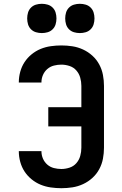

<svg xmlns="http://www.w3.org/2000/svg" viewBox="-20 -982 640 1010"><path d="M303 8Q275 8 247 4Q219 0 193.5 -10.5Q168 -21 146 -39Q124 -57 109 -80Q94 -103 86.5 -130.5Q79 -158 79 -185Q79 -186 79 -186Q79 -186 79 -187H198Q198 -186 198 -186Q198 -186 198 -186Q198 -166 206 -147.5Q214 -129 229 -116Q244 -103 263.5 -98Q283 -93 303 -93Q324 -93 345.5 -100Q367 -107 381.5 -123.5Q396 -140 402 -161.5Q408 -183 408 -205V-317H234V-418H408V-530Q408 -552 402 -573.5Q396 -595 381.5 -611.5Q367 -628 345.5 -635Q324 -642 303 -642Q283 -642 263.5 -637Q244 -632 229 -619Q214 -606 206 -587.5Q198 -569 198 -549Q198 -549 198 -549Q198 -549 198 -548H79Q79 -549 79 -549Q79 -549 79 -550Q79 -577 86.5 -604.5Q94 -632 109 -655Q124 -678 146 -696Q168 -714 193.5 -724.5Q219 -735 247 -739Q275 -743 303 -743Q332 -743 361 -738.5Q390 -734 417 -721.5Q444 -709 466 -689Q488 -669 502 -643Q516 -617 521.5 -588Q527 -559 527 -530V-205Q527 -176 521.5 -147Q516 -118 502 -92Q488 -66 466 -46Q444 -26 417 -13.5Q390 -1 361 3.5Q332 8 303 8ZM400 -808Q384 -808 369 -812.5Q354 -817 343 -828Q332 -839 327.5 -854Q323 -869 323 -885Q323 -901 327.5 -916Q332 -931 343 -942Q354 -953 369 -957.5Q384 -962 400 -962Q416 -962 431 -957.5Q446 -953 457 -942Q468 -931 472.5 -916Q477 -901 477 -885Q477 -869 472.5 -854Q468 -839 457 -828Q446 -817 431 -812.5Q416 -808 400 -808ZM200 -808Q184 -808 169 -812.5Q154 -817 143 -828Q132 -839 127.5 -854Q123 -869 123 -885Q123 -901 127.5 -916Q132 -931 143 -942Q154 -953 169 -957.5Q184 -962 200 -962Q216 -962 231 -957.5Q246 -953 257 -942Q268 -931 272.5 -916Q277 -901 277 -885Q277 -869 272.5 -854Q268 -839 257 -828Q246 -817 231 -812.5Q216 -808 200 -808Z"/></svg>

Font: Zed Sans Extended
Style: Bold
Weight: 700
Width: 7
Designer: Belleve Invis
Foundry: Belleve Invis
Version: Version 1.0.0; ttfautohint (v1.8.4)